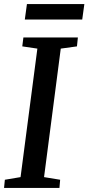

<svg xmlns="http://www.w3.org/2000/svg" viewBox="-20 -928 436 948"><path d="M0 0 4 -40.5 81.5 -53.5 164.5 -688 90 -699 95.5 -743H364.5L360 -699L280 -688L197.5 -53.5L277 -40.5L273.5 0ZM113 -908H396.5L386 -831.5H102.5Z"/></svg>

Font: Merriweather 24pt Medium
Style: Italic
Weight: 500
Italic angle: -7.8°
Version: Version 2.101